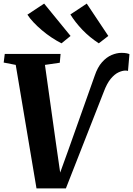

<svg xmlns="http://www.w3.org/2000/svg" viewBox="-20 -1043 740 1068"><path d="M183 5 67.5 -682 0.5 -695 6.5 -743H317L312.5 -694L230 -682L292 -241L323.5 -22L293 -23L359 -205.5L506.5 -621Q522.5 -669 547.5 -697Q572.5 -725 601 -737Q629.5 -749 655.5 -749Q673.5 -749 685.2 -746.5Q697 -744 700 -741.5L692 -648.5Q688.5 -649.5 685.5 -650Q682.5 -650.5 678 -650.5Q661 -650.5 639.2 -640.5Q617.5 -630.5 596 -604.8Q574.5 -579 556.5 -530.5L346.5 5ZM582.5 -843 529.5 -802Q504.5 -818.5 481.2 -837.5Q458 -856.5 438 -877.5Q418 -898.5 401.2 -920Q384.5 -941.5 371.5 -962.5L462.5 -1023ZM372.5 -843 322 -802Q295.5 -815.5 267.5 -834Q239.5 -852.5 213.5 -874.5Q187.5 -896.5 166.5 -918.8Q145.5 -941 132.5 -961.5L225.5 -1023Z"/></svg>

Font: Merriweather 28pt ExtraBold
Style: Italic
Weight: 800
Italic angle: -7.8°
Version: Version 2.101